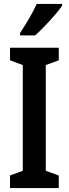

<svg xmlns="http://www.w3.org/2000/svg" viewBox="-20 -957 350 977"><path d="M296 -928V-937H167C146 -892 118 -843 82 -789V-777H159C204 -817 270 -889 296 -928ZM279 0V-64L213 -88V-626L279 -650V-714H31V-650L96 -626V-88L31 -64V0Z"/></svg>

Font: Noto Sans Devanagari ExtraCondensed SemiBold
Style: Regular
Weight: 600
Width: 2
Designer: Jelle Bosma - Monotype Design Team
Foundry: Monotype Imaging Inc.
Version: Version 2.004